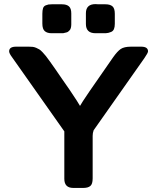

<svg xmlns="http://www.w3.org/2000/svg" viewBox="-20 -923 773 943"><path d="M24.9 -670.9Q24.9 -693.8 59.1 -693.8H121.1Q132.3 -693.8 140.6 -692.9Q148.9 -691.9 158 -688Q167 -684.1 173.1 -680.4Q179.2 -676.8 189.2 -666.3Q199.2 -655.8 205.6 -647.5Q211.9 -639.2 226.6 -619.1Q241.2 -599.1 251.7 -583.5Q262.2 -567.9 283.7 -536.9Q305.2 -505.9 323.2 -480Q366.2 -416 373 -402.8Q384.3 -425.8 535.2 -641.1Q556.2 -670.9 573 -682.4Q589.8 -693.8 624 -693.8H672.9Q707 -693.8 707 -670.9Q707 -663.1 689 -637.2L439.9 -283.2Q435.1 -270 435.1 -255.9V-46.9Q435.1 -19 423.6 -9.5Q412.1 0 389.2 0H339.8Q295.9 0 295.9 -44.9V-277.8L39.1 -642.1Q24.9 -661.1 24.9 -670.9ZM188 -807.1V-855Q188 -872.1 191.4 -882.6Q194.8 -893.1 205.3 -897Q215.8 -900.9 218 -900.9Q220.2 -900.9 233.9 -901.9H284.2Q307.1 -901.9 318.6 -891.8Q330.1 -881.8 330.1 -856.9V-803.2Q330.1 -794.4 328.1 -786.6Q326.2 -778.8 322.5 -774.9Q318.8 -771 315.4 -768.1Q312 -765.1 306.4 -763.7Q300.8 -762.2 297.9 -761.7Q294.9 -761.2 290 -759.8H285.2H232.9Q211.9 -759.8 200 -770Q188 -780.3 188 -807.1ZM401.9 -805.2V-857.9Q401.9 -902.8 449.2 -902.8Q452.1 -902.8 457 -902.3Q461.9 -901.9 463.9 -901.9H498Q521 -901.9 532.5 -891.8Q543.9 -881.8 543.9 -855V-806.2Q543.9 -790 539.6 -780Q535.2 -770 525.6 -766.1Q516.1 -762.2 512.5 -761.7Q508.8 -761.2 499 -759.8H448.2Q401.9 -760.3 401.9 -805.2Z"/></svg>

Font: CMU Sans Serif
Style: Bold
Weight: 700
Version: Version 0.7.0